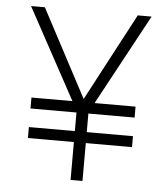

<svg xmlns="http://www.w3.org/2000/svg" viewBox="-51 -756 703 803"><g transform="rotate(5 300.0 -355.0)"><path d="M82 -159V-205H275V-283H82V-329H254L47 -710H105L300 -342L495 -710H553L347 -329H519V-283H325V-205H519V-159H325V0H275V-159Z"/></g></svg>

Font: Geist Mono ExtraLight
Style: Regular
Weight: 200
Monospace: yes
Designer: Basement.studio, Andrés Briganti, Mateo Zaragoza
Foundry: Basement.studio, Vercel, Andrés Briganti, Guido Ferreyra, Mateo Zaragoza
Version: Version 1.500; ttfautohint (v1.8.4.7-5d5b)